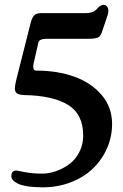

<svg xmlns="http://www.w3.org/2000/svg" viewBox="-20 -676 518 808"><path d="M150.9 -620.6H339.4Q370.1 -620.6 385.7 -636.2Q401.9 -655.8 416 -655.8Q424.8 -655.8 430.4 -648.7Q436 -641.6 436 -630.4Q436 -624 433.6 -614.3L408.7 -540.5Q403.3 -522.9 391.4 -517.8Q379.4 -512.7 347.7 -512.7H176.3Q146 -512.7 141.6 -497.6L122.1 -411.6Q120.1 -405.3 120.1 -394.5Q120.1 -378.9 132.8 -378.9Q220.7 -378.9 292.2 -353.5Q363.8 -328.1 407.7 -276.4Q451.7 -224.6 451.7 -154.3Q451.7 -100.1 430.2 -51.5Q408.7 -2.9 370.8 33.4Q333 69.8 278.1 91.1Q223.1 112.3 159.7 112.3Q122.1 112.3 95 107.9Q67.9 103.5 54 96.2Q40 88.9 33.9 81.5Q27.8 74.2 27.8 65.9Q27.8 41.5 48.8 41.5Q49.8 41.5 83 48.1Q116.2 54.7 157.7 54.7Q186 54.7 215.3 44.4Q244.6 34.2 270.8 15.4Q296.9 -3.4 313.5 -35.2Q330.1 -66.9 330.1 -105.5Q330.1 -194.8 267.3 -234.1Q204.6 -273.4 83.5 -275.9Q62 -276.4 52.2 -282.5Q42.5 -288.6 42.5 -304.2Q42.5 -314.5 48.3 -339.4L108.9 -579.1Q114.3 -600.6 123.3 -610.6Q132.3 -620.6 150.9 -620.6Z"/></svg>

Font: Cooper* Medium
Style: Regular
Weight: 500
Designer: Owen Earl
Foundry: indestructible type*
Version: Version 0.001